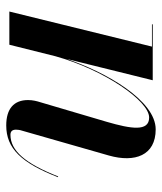

<svg xmlns="http://www.w3.org/2000/svg" viewBox="28 -538 520 616"><g transform="rotate(90 288.0 -230.0)"><path d="M129.5 -457.5 17 0H123.5L160.5 -148C203.5 -302.5 303 -448.5 357 -448.5C403 -448.5 393.5 -390.5 371 -313L308 -99.5C304.5 -88.5 301 -75 301 -60C301 -14.5 329 10 382.5 10C456 10 502.5 -38 548.5 -156L546 -156.5C504.5 -50.5 463 -3.5 412.5 -3.5C400 -3.5 396 -11 396 -21.5C396 -26.5 397 -34.5 399 -40L479 -319.5C502.5 -402.5 479 -469.5 395 -469.5C302.5 -469.5 211.5 -310.5 169 -183.5L237.5 -460H58V-457.5Z"/></g></svg>

Font: Bodoni* 72pt Medium
Style: Italic
Weight: 500
Italic angle: -13°
Version: Version 2.3